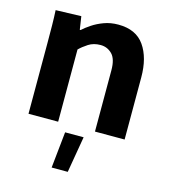

<svg xmlns="http://www.w3.org/2000/svg" viewBox="-112 -620 823 932"><g transform="rotate(15 299.5 -154.0)"><path d="M58 -355Q58 -402 57.5 -443Q57 -484 55 -520L183 -524L193 -458H197Q213 -473 238.5 -490Q264 -507 296.5 -519Q329 -531 368 -531Q457 -531 499 -471Q541 -411 541 -312V0H392V-308Q392 -365 368 -389Q344 -413 310 -413Q275 -413 249.5 -396.5Q224 -380 207 -363V0H58ZM253 41H346L315 223H234Z"/></g></svg>

Font: Murecho SemiBold
Style: Regular
Weight: 600
Designer: Neil Summerour
Foundry: Positype
Version: Version 1.010; ttfautohint (v1.8.3)